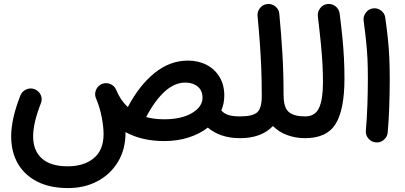

<svg xmlns="http://www.w3.org/2000/svg" viewBox="-20 -667 2050 973"><path d="M36.6 24.4Q36.6 -64.9 83.5 -183.6Q92.3 -205.1 113.8 -214.1Q135.3 -223.1 155.8 -214.8Q177.2 -206.5 186.5 -185.5Q195.8 -164.6 187 -143.1Q147.9 -43.9 147.9 24.4Q147.9 96.7 192.4 136.2Q236.8 175.8 322.8 175.8Q405.3 175.8 455.1 134.8Q504.9 93.8 504.9 12.2Q504.9 -22 496.3 -68.8Q487.8 -115.7 469.7 -161.1Q467.8 -165 466.3 -168.9Q458.5 -188 465.1 -207.3Q471.7 -226.6 488.3 -237.3Q492.7 -239.7 497.1 -241.7Q500 -243.2 503.4 -243.7Q503.4 -243.7 503.9 -243.7Q504.4 -244.1 504.9 -244.1Q524.4 -248.5 542.7 -239.5Q561 -230.5 568.8 -211.4Q590.8 -158.2 627.9 -124.5Q686 -234.9 763.7 -297.4Q841.3 -359.9 932.1 -359.9Q985.8 -359.9 1027.3 -338.1Q1068.8 -316.4 1092.8 -276.6Q1116.7 -236.8 1116.7 -182.6Q1116.7 -143.1 1101.6 -107.4Q1113.8 -92.8 1135.3 -85Q1156.7 -77.1 1196.8 -77.1H1197.3Q1220.2 -77.1 1236.3 -61Q1252.4 -44.9 1252.4 -22Q1252.4 0.5 1236.3 16.8Q1220.2 33.2 1197.3 33.2H1196.8Q1144.5 33.2 1103.5 19Q1062.5 4.9 1033.2 -20.5Q992.2 11.7 935.5 29.8Q878.9 47.9 812.5 47.9Q699.2 47.9 616.2 2.4Q616.2 3.4 616.2 4.9Q616.2 89.4 578.1 152.8Q540 216.3 474.1 251.2Q408.2 286.1 324.2 286.1Q233.9 286.1 169.4 253.7Q105 221.2 70.8 162.4Q36.6 103.5 36.6 24.4ZM918.9 -248.5Q864.7 -248.5 814.7 -203.1Q764.6 -157.7 720.7 -73.7Q761.7 -62.5 812.5 -62.5Q899.9 -62.5 953.1 -94.2Q1006.3 -126 1006.3 -171.9Q1006.3 -208 981.9 -228.3Q957.5 -248.5 918.9 -248.5Z M1142.1 -22Q1142.1 -44.9 1158.4 -61Q1174.8 -77.1 1197.3 -77.1Q1260.7 -77.1 1283.7 -98.1Q1306.6 -119.1 1306.6 -180.2Q1306.6 -254.9 1304 -321Q1301.3 -387.2 1296.6 -451.7Q1292 -516.1 1285.2 -585.9Q1283.2 -608.9 1297.9 -626.7Q1312.5 -644.5 1335 -646.5Q1357.9 -648.9 1375.7 -634.3Q1393.6 -619.6 1395.5 -596.7Q1405.3 -492.7 1411.1 -396.2Q1417 -299.8 1417 -187.5Q1417.5 -184.1 1417.5 -180.2Q1417.5 -121.6 1443.6 -99.4Q1469.7 -77.1 1525.9 -77.1H1526.4Q1549.3 -77.1 1565.4 -61Q1581.5 -44.9 1581.5 -22Q1581.5 0.5 1565.4 16.8Q1549.3 33.2 1526.4 33.2H1525.9Q1478.5 33.2 1436 17.8Q1393.6 2.4 1363.3 -28.3Q1304.2 33.2 1197.3 33.2Q1174.8 33.2 1158.4 16.8Q1142.1 0.5 1142.1 -22Z M1471.2 -22Q1471.2 -44.9 1487.5 -61Q1503.9 -77.1 1526.4 -77.1Q1577.1 -77.1 1596.9 -120.4Q1616.7 -163.6 1616.7 -249Q1616.7 -294.9 1614.3 -340.8Q1611.8 -386.7 1606.2 -444.6Q1600.6 -502.4 1590.8 -584Q1588.4 -606.4 1602.3 -625Q1616.2 -643.6 1638.7 -646.5Q1661.1 -649.4 1679.7 -635.5Q1698.2 -621.6 1701.2 -598.6Q1710 -529.8 1715.3 -475.1Q1720.7 -420.4 1723.1 -371.1Q1725.6 -321.8 1725.6 -268.6Q1725.6 -111.3 1680.9 -39.1Q1636.2 33.2 1526.4 33.2Q1503.9 33.2 1487.5 16.8Q1471.2 0.5 1471.2 -22Z M1822.8 -562Q1819.8 -584.5 1834 -603Q1848.1 -621.6 1870.6 -624.5Q1893.1 -627.4 1911.4 -613.5Q1929.7 -599.6 1932.6 -576.7Q1941.4 -513.7 1946.3 -465.1Q1951.2 -416.5 1953.1 -369.9Q1955.1 -323.2 1955.1 -265.1Q1955.1 -197.3 1952.6 -127Q1950.2 -56.6 1944.8 3.9Q1942.9 26.4 1925.3 41.5Q1907.7 56.6 1884.8 54.7Q1862.3 52.7 1847.2 35.2Q1832 17.6 1834 -4.9Q1839.4 -65.4 1841.8 -135Q1844.2 -204.6 1844.2 -270.5Q1844.2 -324.7 1842.3 -366.9Q1840.3 -409.2 1835.7 -454.3Q1831.1 -499.5 1822.8 -562Z"/></svg>

Font: Mikhak SemiBold
Style: Regular
Weight: 600
Designer: Amin Abedi
Version: Version 3.3